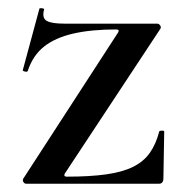

<svg xmlns="http://www.w3.org/2000/svg" viewBox="-20 -443 445 463"><path d="M36 -12 265 -365Q269 -372 260 -372Q200 -372 156.5 -362Q113 -352 86 -330.5Q59 -309 47 -272Q46 -269 40 -270.5Q34 -272 35 -274L75 -422Q76 -424 82 -423Q88 -422 86 -419Q81 -399 93 -392.5Q105 -386 135 -386Q173 -386 229 -386Q285 -386 359 -386Q363 -386 366 -382Q369 -378 367 -374L136 -24Q133 -17 141 -17Q197 -17 236 -22.5Q275 -28 300.5 -40.5Q326 -53 341 -74Q356 -95 364 -126Q365 -128 370.5 -128Q376 -128 376 -126L374 -11Q374 -7 371.5 -3.5Q369 0 364 0Q316 0 260 0Q204 0 148 0Q92 0 43 0Q39 0 36.5 -4Q34 -8 36 -12Z"/></svg>

Font: Cormorant Garamond Light SemiBold
Style: Regular
Weight: 600
Version: Version 4.001